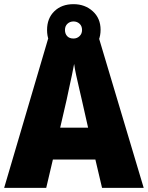

<svg xmlns="http://www.w3.org/2000/svg" viewBox="-20 -902 710 922"><path d="M470 0 438 -136H234L202 0H0L211 -716H456L670 0ZM373 -422Q368 -444 360.5 -476Q353 -508 346 -540Q339 -572 336 -595Q332 -573 325.5 -542Q319 -511 312 -479.5Q305 -448 300 -423L269 -289H403ZM333 -635Q276 -635 241 -668.5Q206 -702 206 -758Q206 -814 241 -848Q276 -882 333 -882Q388 -882 425.5 -848Q463 -814 463 -759Q463 -703 426 -669Q389 -635 333 -635ZM333 -717Q350 -717 362 -728.5Q374 -740 374 -758Q374 -777 362 -788Q350 -799 333 -799Q316 -799 304 -788Q292 -777 292 -758Q292 -740 302.5 -728.5Q313 -717 333 -717Z"/></svg>

Font: Noto Sans Lao Looped SemiCondensed Black
Style: Regular
Weight: 900
Width: 4
Designer: Mark Frömberg, Ben Mitchell
Foundry: The Fontpad Ltd
Version: Version 1.002; ttfautohint (v1.8.4.7-5d5b)